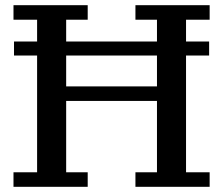

<svg xmlns="http://www.w3.org/2000/svg" viewBox="-20 -720 860 740"><path d="M34 -560H123V-644H32V-700H318V-644H235V-560H585V-644H502V-700H788V-644H697V-560H786V-506H697V-56H788V0H502V-56H585V-331H235V-56H318V0H32V-56H123V-506H34ZM585 -387V-506H235V-387Z"/></svg>

Font: PT Serif Caption
Style: Regular
Weight: 400
Designer: A.Korolkova, O.Umpeleva, V.Yefimov
Foundry: ParaType Ltd
Version: Version 1.000W OFL